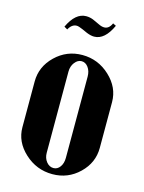

<svg xmlns="http://www.w3.org/2000/svg" viewBox="-105 -730 605 804"><g transform="rotate(15 197.5 -328.0)"><path d="M105 -591.8 90.8 -600.1Q121.6 -666 168 -666Q183.6 -666 198.2 -660.2L227.1 -647Q240.7 -640.1 252 -640.1Q272.9 -640.1 284.2 -666L297.9 -659.2Q267.1 -591.8 221.2 -591.8Q207 -591.8 189 -599.1L167 -608.9Q148.4 -617.2 140.1 -617.2Q118.7 -617.2 105 -591.8ZM194.8 -504.9Q263.2 -504.9 314.2 -457.3Q365.2 -409.7 365.2 -346.2V-147.9Q365.2 -83.5 316.9 -36.9Q268.6 9.8 201.2 9.8Q132.3 9.8 81.1 -37.4Q29.8 -84.5 29.8 -147.9V-346.2Q29.8 -410.6 78.6 -457.8Q127.4 -504.9 194.8 -504.9ZM155.8 -422.9V-70.8Q155.8 -47.9 168.5 -32Q181.2 -16.1 199.2 -16.1Q216.3 -16.1 227.5 -31.5Q238.8 -46.9 238.8 -70.8V-422.9Q238.8 -446.8 227.1 -462.9Q215.3 -479 198.2 -479Q181.2 -479 168.5 -462.4Q155.8 -445.8 155.8 -422.9Z"/></g></svg>

Font: Moniqa Black Heading
Style: Regular
Weight: 900
Designer: Rajesh Rajput
Foundry: Rajesh Rajput
Version: Version 1.000